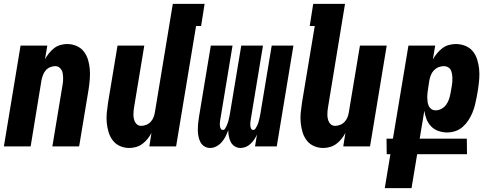

<svg xmlns="http://www.w3.org/2000/svg" viewBox="-20 -755 2540 990"><path d="M0 0 86 -520H224L212 -450Q221 -466 233 -481Q245 -496 259.5 -507Q274 -518 291.5 -523Q309 -528 326 -528Q352 -528 375 -518Q398 -508 412.5 -489Q427 -470 434 -446.5Q441 -423 443 -398Q445 -373 443 -347Q441 -321 437 -295L388 0H250L302 -314Q304 -325 305 -335Q306 -345 305.5 -355.5Q305 -366 303.5 -376Q302 -386 297 -394.5Q292 -403 284 -408.5Q276 -414 265 -414Q252 -414 238.5 -408.5Q225 -403 216 -392.5Q207 -382 202 -369Q197 -356 194 -342L138 0Z M647 8Q621 8 598.5 -2Q576 -12 561.5 -31Q547 -50 540 -73.5Q533 -97 530.5 -122Q528 -147 530.5 -173Q533 -199 537 -225L586 -520H724L672 -206Q670 -195 669 -185Q668 -175 668 -164.5Q668 -154 670 -144Q672 -134 676.5 -125.5Q681 -117 689 -111.5Q697 -106 708 -106Q721 -106 734.5 -111.5Q748 -117 757.5 -127.5Q767 -138 772 -151Q777 -164 779 -178L871 -735H1035L1017 -621H991L888 0H750L761 -70Q753 -54 741 -39Q729 -24 714 -13Q699 -2 681.5 3Q664 8 647 8Z M1064 8Q1047 8 1033.5 -0.5Q1020 -9 1013 -23Q1006 -37 1003 -53Q1000 -69 1000 -85.5Q1000 -102 1001.5 -118.5Q1003 -135 1006 -152L1067 -520H1179L1115 -133Q1114 -126 1113.5 -119Q1113 -112 1114 -105Q1115 -98 1118.5 -91.5Q1122 -85 1129 -85Q1137 -85 1141.5 -93Q1146 -101 1149.5 -108.5Q1153 -116 1155.5 -124Q1158 -132 1159.5 -139.5Q1161 -147 1163 -155Q1165 -163 1166 -171L1224 -520H1336L1272 -133Q1271 -126 1270.5 -119Q1270 -112 1271 -105Q1272 -98 1275 -91.5Q1278 -85 1286 -85Q1293 -85 1298 -93Q1303 -101 1306.5 -108.5Q1310 -116 1312.5 -124Q1315 -132 1316.5 -139.5Q1318 -147 1320 -155Q1322 -163 1323 -171L1381 -520H1493L1407 0H1295L1305 -61Q1299 -48 1291 -36Q1283 -24 1272 -13.5Q1261 -3 1247.5 2.5Q1234 8 1220 8Q1204 8 1190.5 -0.5Q1177 -9 1170 -22.5Q1163 -36 1160 -52Q1157 -68 1157 -84Q1151 -68 1143.5 -52.5Q1136 -37 1124 -23Q1112 -9 1096 -0.5Q1080 8 1064 8Z M1647 8Q1621 8 1598.5 -2Q1576 -12 1561.5 -31Q1547 -50 1540 -73.5Q1533 -97 1530.5 -122Q1528 -147 1530.5 -173Q1533 -199 1537 -225L1603 -621H1577L1595 -735H1759L1672 -206Q1670 -195 1669 -185Q1668 -175 1668 -164.5Q1668 -154 1670 -144Q1672 -134 1676.5 -125.5Q1681 -117 1689 -111.5Q1697 -106 1708 -106Q1721 -106 1734.5 -111.5Q1748 -117 1757.5 -127.5Q1767 -138 1772 -151Q1777 -164 1779 -178L1836 -520H1974L1888 0H1750L1761 -70Q1753 -54 1741 -39Q1729 -24 1714 -13Q1699 -2 1681.5 3Q1664 8 1647 8Z M1964 215 1993 40H1974L1973 -40H2006L2086 -520H2224L2212 -449Q2221 -465 2233.5 -480Q2246 -495 2261 -506.5Q2276 -518 2294.5 -523Q2313 -528 2330 -528Q2356 -528 2379.5 -518.5Q2403 -509 2418 -490.5Q2433 -472 2440.5 -448Q2448 -424 2450.5 -399Q2453 -374 2451 -348Q2449 -322 2445 -295L2438 -255Q2434 -234 2429 -213.5Q2424 -193 2415.5 -173Q2407 -153 2395 -134.5Q2383 -116 2366 -101Q2349 -86 2328 -79Q2307 -72 2286 -72Q2263 -72 2241 -79.5Q2219 -87 2203.5 -103Q2188 -119 2179.5 -140Q2171 -161 2168 -184L2144 -40H2387L2388 40H2131L2102 215ZM2226 -186Q2241 -186 2255.5 -193.5Q2270 -201 2280 -214.5Q2290 -228 2295 -243Q2300 -258 2303 -274L2310 -314Q2312 -325 2312.5 -335.5Q2313 -346 2312.5 -356.5Q2312 -367 2310 -377Q2308 -387 2303.5 -395.5Q2299 -404 2289.5 -409Q2280 -414 2269 -414Q2256 -414 2242.5 -409Q2229 -404 2218.5 -393.5Q2208 -383 2202.5 -369.5Q2197 -356 2194 -342L2188 -302Q2186 -290 2184.5 -278Q2183 -266 2183 -254.5Q2183 -243 2184.5 -231.5Q2186 -220 2190.5 -209.5Q2195 -199 2204.5 -192.5Q2214 -186 2226 -186Z"/></svg>

Font: Iosevka Term Curly Hv Obl
Style: Regular
Weight: 900
Italic angle: -9°
Designer: Belleve Invis
Foundry: Belleve Invis
Version: Version 32.3.0